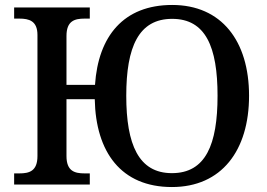

<svg xmlns="http://www.w3.org/2000/svg" viewBox="-20 -744 1076 774"><path d="M673 10C873 10 984 -137 984 -358C984 -579 873 -724 674 -724C478 -724 376 -598 363 -402H248V-599C248 -660 281 -669 321 -669H342V-714H37V-669H58C97 -669 131 -660 131 -603V-115C131 -54 98 -45 58 -45H37V0H342V-45H321C281 -45 248 -54 248 -115V-344H362C366 -131 468 10 673 10ZM673 -46C539 -46 489 -161 489 -358C489 -555 539 -668 674 -668C809 -668 857 -555 857 -358C857 -161 809 -46 673 -46Z"/></svg>

Font: Noto Serif Medium
Style: Regular
Weight: 500
Designer: Monotype Design Team
Foundry: Monotype Imaging Inc.
Version: Version 2.013